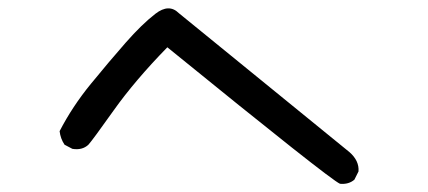

<svg xmlns="http://www.w3.org/2000/svg" viewBox="-20 -537 1040 467"><path d="M807 -90Q783 -100 387 -422Q308 -341 256.5 -268.5Q205 -196 195 -185Q180 -171 156 -175L137 -185Q127 -200 125 -218Q156 -278 201 -333Q246 -388 285.5 -433Q325 -478 358 -503.5Q391 -529 415 -505L830 -167Q854 -146 852 -120L842 -100Q828 -88 807 -90Z"/></svg>

Font: Kosefont JP
Style: Regular
Weight: 400
Designer: Nozomi Seto 瀬戸のぞみ
Version: Version 3.00;June 19, 2020